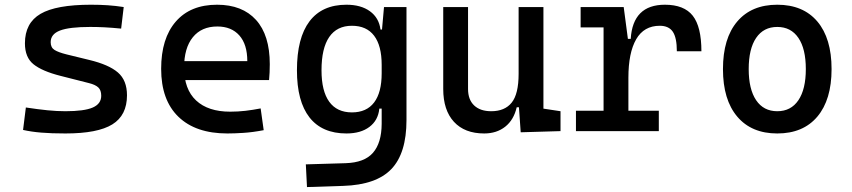

<svg xmlns="http://www.w3.org/2000/svg" viewBox="-20 -547 3556 801"><path d="M252.9 9.8Q194.3 9.8 152.6 6.3Q110.8 2.9 76.2 -4.9L87.9 -98.6Q139.2 -90.8 178.5 -86.9Q217.8 -83 252.9 -83Q331.5 -83 366.9 -98.4Q402.3 -113.8 402.3 -147.5Q402.3 -170.9 389.9 -182.4Q377.4 -193.8 351.6 -200.2L232.4 -230.5Q155.8 -250 119.9 -278.8Q84 -307.6 84 -366.2Q84 -451.2 149.2 -489.3Q214.4 -527.3 359.4 -527.3Q397 -527.3 429.4 -525.1Q461.9 -522.9 496.1 -517.6L485.4 -427.7Q445.8 -431.6 415.5 -433.1Q385.3 -434.6 356.4 -434.6Q269.5 -434.6 230.5 -419.7Q191.4 -404.8 191.4 -371.1Q191.4 -348.6 207.5 -338.6Q223.6 -328.6 256.8 -320.3L352.5 -296.9Q434.1 -277.3 471.9 -244.6Q509.8 -211.9 509.8 -149.4Q509.8 -65.9 448.7 -28.1Q387.7 9.8 252.9 9.8Z M928.7 9.8Q796.4 9.8 724.4 -59.8Q652.3 -129.4 652.3 -259.8Q652.3 -386.7 713.4 -457Q774.4 -527.3 885.7 -527.3Q990.7 -527.3 1048.1 -463.9Q1105.5 -400.4 1105.5 -279.3Q1105.5 -243.7 1102.5 -212.9H739.3V-292H1011.7Q1011.7 -361.8 978.5 -399.2Q945.3 -436.5 886.7 -436.5Q820.8 -436.5 784.4 -391.6Q748 -346.7 748 -264.6Q748 -174.8 798.1 -127.9Q848.1 -81.1 940.4 -81.1Q972.7 -81.1 1003.9 -84.7Q1035.2 -88.4 1067.4 -94.7L1080.1 -3.9Q1034.2 4.9 996.1 7.3Q958 9.8 928.7 9.8Z M1260.7 233.4 1255.9 138.7 1421.9 133.8Q1500.5 131.3 1536.1 90.3Q1571.8 49.3 1572.3 -30.3V-408.2L1582 -517.6H1675.8V-45.9Q1675.8 92.3 1612.8 158.2Q1549.8 224.1 1412.1 228.5ZM1425.3 9.8Q1323.7 9.8 1271.2 -57.1Q1218.8 -124 1218.8 -253.9Q1218.8 -388.7 1271.2 -458Q1323.7 -527.3 1425.3 -527.3Q1485.8 -527.3 1523.4 -500Q1561 -472.7 1567.4 -423.8H1607.4L1572.3 -276.4Q1572.3 -356.4 1540.8 -397.9Q1509.3 -439.5 1448.2 -439.5Q1385.7 -439.5 1353.5 -392.6Q1321.3 -345.7 1321.3 -253.9Q1321.3 -167 1353.5 -122.6Q1385.7 -78.1 1448.2 -78.1Q1509.3 -78.1 1540.8 -119.6Q1572.3 -161.1 1572.3 -241.2L1607.4 -93.8H1562.5Q1557.6 -44.9 1521.2 -17.6Q1484.9 9.8 1425.3 9.8Z M2000 9.8Q1918.5 9.8 1873.8 -38.8Q1829.1 -87.4 1829.1 -175.8V-517.6H1932.6V-175.8Q1932.6 -131.3 1958 -107.2Q1983.4 -83 2029.3 -83Q2085.9 -83 2114.7 -118.9Q2143.6 -154.8 2143.6 -239.3L2169.9 -99.6H2135.7Q2123.5 -46.9 2087.9 -18.6Q2052.2 9.8 2000 9.8ZM2152.3 4.9 2143.6 -119.1V-210H2247.1V-93.8L2318.4 -83V0ZM2143.6 -146.5V-517.6H2247.1V-175.8Z M2601.6 -222.7 2571.3 -384.8H2611.3Q2620.1 -527.3 2753.9 -527.3Q2834 -527.3 2870.1 -481.4Q2906.2 -435.5 2906.2 -333H2803.7Q2803.7 -389.6 2786.9 -414.6Q2770 -439.5 2732.4 -439.5Q2666.5 -439.5 2634 -383.1Q2601.6 -326.7 2601.6 -222.7ZM2382.8 0V-85H2728.5V0ZM2498 0V-517.6H2582L2601.6 -369.1V0ZM2402.3 -432.6V-517.6H2575.2L2585 -432.6Z M3222.7 9.8Q3115.2 9.8 3055.7 -60.5Q2996.1 -130.9 2996.1 -258.8Q2996.1 -387.2 3055.7 -457.3Q3115.2 -527.3 3222.7 -527.3Q3330.6 -527.3 3389.9 -457.3Q3449.2 -387.2 3449.2 -258.8Q3449.2 -130.9 3389.9 -60.5Q3330.6 9.8 3222.7 9.8ZM3222.7 -83Q3279.8 -83 3310.8 -128.9Q3341.8 -174.8 3341.8 -258.8Q3341.8 -343.3 3310.8 -388.9Q3279.8 -434.6 3222.7 -434.6Q3165.5 -434.6 3134.5 -388.9Q3103.5 -343.3 3103.5 -258.8Q3103.5 -174.8 3134.5 -128.9Q3165.5 -83 3222.7 -83Z"/></svg>

Font: Cascadia Code PL
Style: Regular
Weight: 400
Monospace: yes
Designer: Aaron Bell
Foundry: Saja Typeworks
Version: Version 2102.003